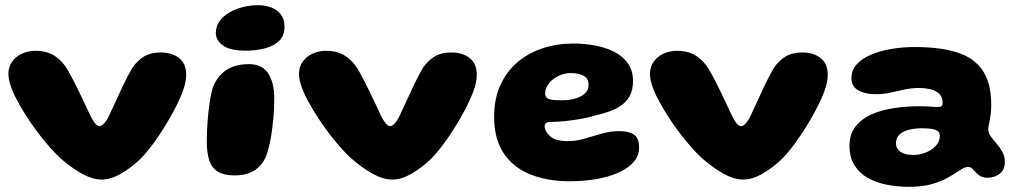

<svg xmlns="http://www.w3.org/2000/svg" viewBox="-20 -658 3934 741"><path d="M372.5 35Q337.5 35 297 12.8Q256.5 -9.5 215 -46Q196 -63 175.5 -86Q155 -109 134.8 -135Q114.5 -161 96 -188.2Q77.5 -215.5 62.2 -241.8Q47 -268 36 -290Q25 -313.5 18.8 -334.5Q12.5 -355.5 12.5 -374Q12.5 -400 26.8 -420Q41 -440 65 -451Q89 -462 117 -462Q155.5 -462 182.8 -447.2Q210 -432.5 230.5 -404.5Q238.5 -393.5 247.5 -377.2Q256.5 -361 266.8 -341Q277 -321 287.5 -299Q298 -277 308.2 -255.5Q318.5 -234 327.5 -214.5Q336.5 -195 346 -183Q355.5 -171 364 -171Q372.5 -171 383 -183Q393.5 -195 403 -216Q424 -260 445.2 -307Q466.5 -354 491.5 -397.5Q512 -426 537.2 -440.8Q562.5 -455.5 600 -455.5Q643.5 -455.5 671 -434Q698.5 -412.5 698.5 -370Q698.5 -349.5 692.2 -326.5Q686 -303.5 674.5 -279Q665.5 -258 652.2 -233Q639 -208 623.2 -181.8Q607.5 -155.5 590.2 -130.2Q573 -105 555.2 -82.5Q537.5 -60 520 -43Q483 -8 444.8 13.5Q406.5 35 372.5 35Z M886.5 19Q843.5 19 819.8 3.8Q796 -11.5 787 -41Q778 -70.5 778 -113.5Q778 -129 778.8 -147.5Q779.5 -166 780.8 -185.2Q782 -204.5 784.2 -223.8Q786.5 -243 789 -261Q791.5 -279 794.8 -294.2Q798 -309.5 801.5 -321Q819 -364.5 853.2 -387.5Q887.5 -410.5 941.5 -410.5Q991.5 -410.5 1015 -374.8Q1038.5 -339 1038.5 -277.5Q1038.5 -259.5 1037.5 -237.8Q1036.5 -216 1034.2 -193.2Q1032 -170.5 1028.8 -147.8Q1025.5 -125 1021 -104.8Q1016.5 -84.5 1011.2 -67.5Q1006 -50.5 999.5 -39.5Q981.5 -10 953.8 4.5Q926 19 886.5 19ZM929 -462.5Q866.5 -462.5 839.8 -483Q813 -503.5 813 -530Q813 -564.5 837.8 -588.8Q862.5 -613 899.8 -625.5Q937 -638 974.5 -638Q1002.5 -638 1026 -629.5Q1049.5 -621 1063.8 -602.5Q1078 -584 1078 -554Q1078 -520.5 1057.5 -500.5Q1037 -480.5 1003 -471.5Q969 -462.5 929 -462.5Z M1494 35Q1459 35 1418.5 12.8Q1378 -9.5 1336.5 -46Q1317.5 -63 1297 -86Q1276.5 -109 1256.2 -135Q1236 -161 1217.5 -188.2Q1199 -215.5 1183.8 -241.8Q1168.5 -268 1157.5 -290Q1146.5 -313.5 1140.2 -334.5Q1134 -355.5 1134 -374Q1134 -400 1148.2 -420Q1162.5 -440 1186.5 -451Q1210.5 -462 1238.5 -462Q1277 -462 1304.2 -447.2Q1331.5 -432.5 1352 -404.5Q1360 -393.5 1369 -377.2Q1378 -361 1388.2 -341Q1398.5 -321 1409 -299Q1419.5 -277 1429.8 -255.5Q1440 -234 1449 -214.5Q1458 -195 1467.5 -183Q1477 -171 1485.5 -171Q1494 -171 1504.5 -183Q1515 -195 1524.5 -216Q1545.5 -260 1566.8 -307Q1588 -354 1613 -397.5Q1633.5 -426 1658.8 -440.8Q1684 -455.5 1721.5 -455.5Q1765 -455.5 1792.5 -434Q1820 -412.5 1820 -370Q1820 -349.5 1813.8 -326.5Q1807.5 -303.5 1796 -279Q1787 -258 1773.8 -233Q1760.5 -208 1744.8 -181.8Q1729 -155.5 1711.8 -130.2Q1694.5 -105 1676.8 -82.5Q1659 -60 1641.5 -43Q1604.5 -8 1566.2 13.5Q1528 35 1494 35Z M2179 41.5Q2092 41.5 2026 14.8Q1960 -12 1923.5 -67.2Q1887 -122.5 1887 -207Q1887 -276.5 1911 -329.2Q1935 -382 1977 -417.8Q2019 -453.5 2074.5 -471.8Q2130 -490 2192.5 -490Q2235.5 -490 2276.2 -482.5Q2317 -475 2350.2 -458.2Q2383.5 -441.5 2403.2 -413.5Q2423 -385.5 2423 -345.5Q2423 -312.5 2411.5 -290Q2400 -267.5 2379.8 -252.8Q2359.5 -238 2333.2 -228.5Q2307 -219 2277.5 -212.5Q2256.5 -205.5 2225 -199.8Q2193.5 -194 2162.2 -190.8Q2131 -187.5 2109.5 -187.5Q2094.5 -187.5 2088.2 -183.8Q2082 -180 2082 -171Q2082 -163 2086.2 -153.8Q2090.5 -144.5 2098.5 -137Q2111 -123 2129 -118.2Q2147 -113.5 2172.5 -113.5Q2204 -113.5 2236.8 -123.2Q2269.5 -133 2303 -142.5Q2336.5 -152 2370 -152Q2405 -152 2425.8 -139.2Q2446.5 -126.5 2446.5 -88.5Q2446.5 -56.5 2424.8 -32Q2403 -7.5 2365.2 9Q2327.5 25.5 2279.5 33.5Q2231.5 41.5 2179 41.5ZM2151 -271Q2174 -271 2197 -276.8Q2220 -282.5 2235.8 -295.8Q2251.5 -309 2251.5 -330Q2251.5 -355.5 2232 -365.8Q2212.5 -376 2183 -376Q2165 -376 2147.2 -369.8Q2129.5 -363.5 2115.2 -352.5Q2101 -341.5 2092.5 -327.2Q2084 -313 2084 -297Q2084 -285.5 2091.2 -279.8Q2098.5 -274 2113.5 -272.5Q2128.5 -271 2151 -271Z M2848.5 35Q2813.5 35 2773 12.8Q2732.5 -9.5 2691 -46Q2672 -63 2651.5 -86Q2631 -109 2610.8 -135Q2590.5 -161 2572 -188.2Q2553.5 -215.5 2538.2 -241.8Q2523 -268 2512 -290Q2501 -313.5 2494.8 -334.5Q2488.5 -355.5 2488.5 -374Q2488.5 -400 2502.8 -420Q2517 -440 2541 -451Q2565 -462 2593 -462Q2631.5 -462 2658.8 -447.2Q2686 -432.5 2706.5 -404.5Q2714.5 -393.5 2723.5 -377.2Q2732.5 -361 2742.8 -341Q2753 -321 2763.5 -299Q2774 -277 2784.2 -255.5Q2794.5 -234 2803.5 -214.5Q2812.5 -195 2822 -183Q2831.5 -171 2840 -171Q2848.5 -171 2859 -183Q2869.5 -195 2879 -216Q2900 -260 2921.2 -307Q2942.5 -354 2967.5 -397.5Q2988 -426 3013.2 -440.8Q3038.5 -455.5 3076 -455.5Q3119.5 -455.5 3147 -434Q3174.5 -412.5 3174.5 -370Q3174.5 -349.5 3168.2 -326.5Q3162 -303.5 3150.5 -279Q3141.5 -258 3128.2 -233Q3115 -208 3099.2 -181.8Q3083.5 -155.5 3066.2 -130.2Q3049 -105 3031.2 -82.5Q3013.5 -60 2996 -43Q2959 -8 2920.8 13.5Q2882.5 35 2848.5 35Z M3487.5 63Q3445 63 3404 55.2Q3363 47.5 3330.2 29.2Q3297.5 11 3278 -19.5Q3258.5 -50 3258.5 -95Q3258.5 -139.5 3281.2 -169Q3304 -198.5 3342.5 -216Q3381 -233.5 3429.8 -240.8Q3478.5 -248 3530.5 -248Q3543.5 -248 3556.5 -247.2Q3569.5 -246.5 3580.5 -245.8Q3591.5 -245 3598 -245Q3609.5 -245 3613.8 -248.8Q3618 -252.5 3618 -261.5Q3618 -271 3615.5 -278.5Q3613 -286 3608.5 -292Q3604 -298 3597.5 -302Q3585.5 -310.5 3567 -314.5Q3548.5 -318.5 3526.5 -318.5Q3498.5 -318.5 3471 -312.5Q3443.5 -306.5 3416.8 -300.5Q3390 -294.5 3363 -294.5Q3317 -294.5 3291.5 -309.8Q3266 -325 3266 -357Q3266 -387 3286.5 -409.8Q3307 -432.5 3342 -447.2Q3377 -462 3420.8 -469.2Q3464.5 -476.5 3510.5 -476.5Q3606 -476.5 3671.5 -456.5Q3737 -436.5 3771.2 -387.8Q3805.5 -339 3805.5 -253Q3805.5 -234 3803.8 -219.5Q3802 -205 3799.8 -194.2Q3797.5 -183.5 3795.8 -175Q3794 -166.5 3794 -159Q3794 -145 3803.8 -131.5Q3813.5 -118 3826.2 -103.5Q3839 -89 3848.5 -72Q3858 -55 3858 -33.5Q3858 -2 3837.8 13Q3817.5 28 3791 28Q3770 28 3757.5 17.5Q3745 7 3736 -3.5Q3727 -14 3716 -14Q3708 -14 3698.2 -9Q3688.5 -4 3675.5 5Q3660 15.5 3635.2 29.2Q3610.5 43 3574.5 53Q3538.5 63 3487.5 63ZM3504.5 -60Q3523 -60 3541 -65.2Q3559 -70.5 3574 -80.2Q3589 -90 3598 -103.5Q3607 -117 3607 -133.5Q3607 -146 3599 -152Q3591 -158 3575.8 -160.5Q3560.5 -163 3538.5 -163Q3513.5 -163 3490.5 -157.8Q3467.5 -152.5 3452.8 -140Q3438 -127.5 3438 -105.5Q3438 -89.5 3446.8 -79.5Q3455.5 -69.5 3470.5 -64.8Q3485.5 -60 3504.5 -60Z"/></svg>

Font: Gluten
Style: Bold
Weight: 700
Designer: Tyler Finck
Foundry: Etcetera Type Company
Version: Version 1.204